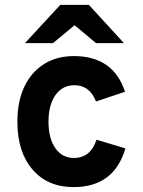

<svg xmlns="http://www.w3.org/2000/svg" viewBox="-20 -752 582 784"><path d="M280.5 12Q174.5 12 112.8 -59.8Q51 -131.5 51 -255Q51 -337.5 79.2 -397.5Q107.5 -457.5 159.5 -490.2Q211.5 -523 282 -523Q442.5 -523 490.5 -377.5L372 -337.5Q346.5 -404 284 -404Q235 -404 206.5 -363.8Q178 -323.5 178 -255Q178 -187 206 -147Q234 -107 281.5 -107Q350 -107 374 -181.5L492 -146Q446 12 280.5 12ZM82 -576 226 -732H343L486 -576H372L284.5 -649L196.5 -576Z"/></svg>

Font: Overpass
Style: Bold
Weight: 700
Designer: Delve Withrington, Dave Bailey, Thomas Jockin
Foundry: Delve Fonts LLC
Version: Version 4.000; ttfautohint (v1.8.3)